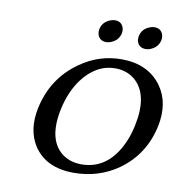

<svg xmlns="http://www.w3.org/2000/svg" viewBox="-73 -688 729 767"><g transform="rotate(10 291.0 -304.5)"><path d="M368.2 -430.2Q290 -430.2 233.9 -355Q196.8 -304.2 181.2 -231.9Q155.3 -108.9 217.8 -56.2Q250.5 -29.3 299.3 -28.8Q399.9 -28.8 453.6 -130.9Q474.1 -169.9 484.4 -219.2Q511.2 -346.2 448.2 -401.9Q415.5 -429.7 368.2 -430.2ZM575.7 -232.9Q550.3 -113.3 454.6 -45.4Q376.5 9.3 275.9 9.8Q161.6 9.8 111.3 -68.4Q72.3 -131.3 90.8 -220.2Q117.2 -344.7 218.3 -416Q294.9 -470.2 385.7 -470.2Q492.7 -470.2 547.4 -396.5Q595.7 -329.6 575.7 -232.9ZM276.9 -573.2Q283.2 -603.5 314 -615.2Q323.2 -619.1 332.5 -619.1Q360.8 -619.1 368.2 -592.8Q370.6 -582.5 368.7 -573.2Q362.3 -543 331.5 -530.8Q322.3 -526.9 313 -526.9Q284.7 -526.9 277.3 -553.2Q274.9 -563.5 276.9 -573.2ZM437 -573.2Q443.4 -603.5 474.1 -615.2Q483.4 -619.1 492.7 -619.1Q521 -619.1 528.3 -592.8Q530.8 -582.5 528.8 -573.2Q522.5 -543 491.7 -530.8Q482.4 -526.9 473.1 -526.9Q444.8 -526.9 437 -553.2Q435.1 -563.5 437 -573.2Z"/></g></svg>

Font: Linux Biolinum Capitals O
Style: Italic Samll Caps
Weight: 400
Italic angle: -12°
Designer: Philipp H. Poll
Foundry: Philipp H. Poll
Version: Version 0.6.2